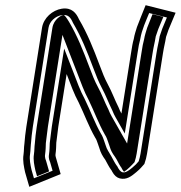

<svg xmlns="http://www.w3.org/2000/svg" viewBox="-20 -686 696 739"><path d="M196.7 -137C199.6 -155.2 201.4 -179.1 204.5 -199L236.5 -401C251.8 -361.4 265.2 -323.6 283.1 -291C304.8 -246.1 321.6 -199.3 345.9 -157C352.4 -147.7 353 -141.5 356.9 -132L362.4 -116C367.4 -97.9 374.9 -85.1 385.2 -71C392.1 -58.7 399.4 -43.5 407.2 -33C409.5 -30.3 411 -27.7 412 -25C419.7 -11 429.2 -2.5 440.4 0.5C467.3 7.7 486.8 -8.5 504.1 -23C521.4 -37.5 524.7 -42.9 535.7 -55C540.5 -68.3 543.9 -81.7 546 -95L607.2 -481C611.9 -510.6 615.2 -519.1 618.8 -542L619.2 -544C623.3 -555.5 625 -560.5 628.4 -571L655.9 -637L540.5 -666C529.3 -638 518 -610.4 507.2 -582C503.1 -568.5 497.5 -552.5 494.9 -536C490.5 -520.5 488.4 -507.8 484.2 -481L447.4 -249C443.3 -256.3 439.5 -264.3 436.2 -273C421.6 -301.8 410.8 -332.5 395.2 -361C382.1 -385.5 374.9 -404.6 363.1 -436C339.3 -499.4 316.1 -557.6 283.9 -612C273.7 -635.1 256.4 -658.4 217.8 -652.5C182.2 -647 147.8 -617.5 141.7 -579L81.4 -198C78.1 -177.2 75.1 -149.9 73.9 -132C71.9 -119.5 72.4 -103.8 70.6 -92C66.6 -66.7 72.4 -42.8 76.6 -23L92.8 33L213.5 -16L197.4 -72C196.2 -77.6 192.5 -85.4 193.6 -92C196.1 -107.8 196.3 -125.3 196.7 -137ZM168.6 -92C165.7 -74 172.3 -64.5 172.8 -62.5L182.4 -28.9L110.7 0.2L101.3 -32.5C96.9 -52.7 92.6 -73.1 95.6 -92C98 -107.5 97.5 -123.1 98.9 -132L99.1 -133.1C100.3 -150.5 103.2 -177.8 106.4 -198L166.7 -579C170.6 -603.8 193.3 -624 217.8 -627.8C242.1 -631.5 251.7 -619 260.9 -598C292.3 -545 315.3 -487.9 339.1 -424.2C351 -392.8 358.6 -372.6 372.4 -346.7C386.9 -320.2 397.7 -290.1 412.7 -260.1C417.1 -249 420.2 -242.6 424.9 -234.3L460.3 -172.1L509.2 -481C513.6 -509 515.4 -519.6 519.6 -534.4L519.9 -536C525.5 -571.2 542.4 -606.7 554.1 -635.8L622.4 -618.7L604.8 -576.2C601.2 -565.1 598.9 -558.7 594.6 -546.5L593.8 -542C590.6 -521.2 587.1 -512.1 582.2 -481L521 -95C519.5 -85.3 516.5 -73.5 513.8 -65.2C504.3 -54.4 503.5 -52.6 489.6 -41C463.9 -19.5 449.6 -14 435.4 -38.2C432.4 -45 430.5 -47.2 428 -50.3C422.1 -58.4 414.9 -72.8 407.9 -85.5C399.3 -101 391.4 -109.9 386.7 -126.6L380.8 -143.8C378.2 -150.1 375.6 -161.1 368 -172.5C344.9 -212.8 328.8 -258.1 306 -305C288.7 -336.6 275.9 -372.7 260.4 -413L227 -499L179.5 -199C176.1 -177.6 174.3 -153.5 171.7 -137L171.5 -135.4C171 -122.9 170.8 -105.9 168.6 -92ZM156.5 -136 156.7 -137C159.4 -154.1 161.2 -178.2 164.5 -199L220.4 -551.8L275.7 -409.1C291.2 -369 304.1 -332.4 321.5 -300.7C344.1 -254 359.9 -209.4 383.5 -168.1C391.1 -156.9 392.9 -147.6 396.1 -139.9L401.9 -123C406.5 -106.3 412.4 -96.5 422.1 -83.1C430.8 -71.2 436.9 -55.1 443.7 -45.7C445.9 -43 448.7 -38.9 450.7 -34.1C452.7 -30.7 455.7 -26.7 457.6 -24.8C472 -34.3 487.8 -50.6 497.8 -61.9C501.4 -72.4 504.3 -84 506 -95L567.2 -481C572 -511.5 575.4 -520.4 578.8 -542L579.4 -545.6C583.7 -557.5 585.7 -563.4 589.3 -574.3L608.7 -621L567.1 -631.4C560.4 -614.9 553.2 -596.7 546.5 -579.2C542.3 -565.3 537.2 -550.4 534.9 -536L534.7 -535C530.5 -520 528.5 -508.5 524.2 -481L469.2 -133.6L409.4 -238.7C404.8 -246.8 401.3 -254.1 397.4 -264.2C382.5 -293.8 371.6 -324.3 356.9 -351C343.2 -376.7 335.7 -396.7 323.9 -428.1C300.1 -491.4 277.3 -548.6 246 -601.4C237.3 -616.2 228.7 -627.5 225.6 -628.4C216.4 -628.4 186.9 -611.8 181.7 -579L121.4 -198C118.1 -177.6 115.2 -150.3 114 -132.7L113.9 -132C112.3 -121.7 112.8 -106.1 110.6 -92C107.2 -70.8 112 -49.1 116.4 -29.2L122.6 -7.6L169 -26.4L157.7 -65.8C156.8 -69.6 151.4 -78.1 153.6 -92C155.9 -106.7 156.1 -123.7 156.5 -136Z"/></svg>

Font: Tape
Style: Regular
Weight: 500
Foundry: Cannot Into Space Fonts
Version: Version 0.97